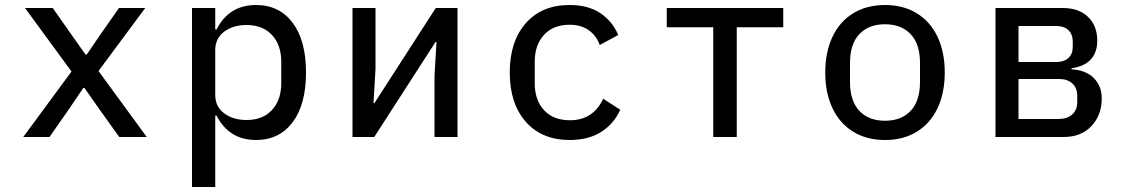

<svg xmlns="http://www.w3.org/2000/svg" viewBox="-20 -548 4520 768"><path d="M73 0 266 -262 80 -516H191L264 -412L322 -330H327L383 -412L456 -516H561L374 -264L567 0H457L374 -116L318 -196H313L259 -116L178 0Z M748 -516H841V-430H846Q896 -528 1004 -528Q1097 -528 1150.5 -457Q1204 -386 1204 -258Q1204 -130 1150.5 -59Q1097 12 1004 12Q896 12 846 -86H841V200H748ZM966 -68Q1031 -68 1068 -108Q1105 -148 1105 -215V-301Q1105 -368 1068 -408Q1031 -448 966 -448Q913 -448 877 -421.5Q841 -395 841 -348V-168Q841 -121 877 -94.5Q913 -68 966 -68Z M1390 -516H1482V-272L1474 -136H1478L1723 -516H1810V0H1718V-244L1726 -380H1722L1477 0H1390Z M2019 -258Q2019 -382 2083 -455Q2147 -528 2258 -528Q2332 -528 2380.5 -496Q2429 -464 2453 -408L2379 -368Q2365 -406 2334.5 -427.5Q2304 -449 2258 -449Q2193 -449 2156 -408.5Q2119 -368 2119 -302V-214Q2119 -148 2156 -107.5Q2193 -67 2260 -67Q2352 -67 2393 -153L2461 -109Q2436 -53 2385 -20.5Q2334 12 2259 12Q2147 12 2083 -61Q2019 -134 2019 -258Z M2833 -439H2647V-516H3113V-439H2927V0H2833Z M3281 -258Q3281 -340 3310 -401Q3339 -462 3393 -495Q3447 -528 3520 -528Q3593 -528 3647 -495Q3701 -462 3730 -401Q3759 -340 3759 -258Q3759 -176 3730 -115Q3701 -54 3647 -21Q3593 12 3520 12Q3447 12 3393 -21Q3339 -54 3310 -115Q3281 -176 3281 -258ZM3520 -65Q3585 -65 3622.5 -104.5Q3660 -144 3660 -220V-296Q3660 -372 3622.5 -411.5Q3585 -451 3520 -451Q3455 -451 3417.5 -411.5Q3380 -372 3380 -296V-220Q3380 -144 3417.5 -104.5Q3455 -65 3520 -65Z M3962 -516H4231Q4295 -516 4332 -480.5Q4369 -445 4369 -385Q4369 -338 4343 -310Q4317 -282 4266 -275V-271Q4325 -267 4356 -235Q4387 -203 4387 -154Q4387 -88 4346 -44Q4305 0 4234 0H3962ZM4213 -72Q4249 -72 4269 -90Q4289 -108 4289 -141V-164Q4289 -196 4269.5 -214Q4250 -232 4217 -232H4054V-72ZM4206 -300Q4236 -300 4253.5 -316Q4271 -332 4271 -360V-382Q4271 -411 4253.5 -427.5Q4236 -444 4206 -444H4054V-300Z"/></svg>

Font: Writer
Style: Regular
Weight: 400
Monospace: yes
Designer: Mike Abbink, Paul van der Laan, Pieter van Rosmalen
Foundry: Bold Monday
Version: Version 2.001 2020